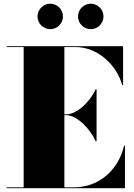

<svg xmlns="http://www.w3.org/2000/svg" viewBox="-20 -994 710 1014"><path d="M392 -907C392 -870 422.5 -840 459.5 -840C496.5 -840 526.5 -870 526.5 -907C526.5 -944 496.5 -974.5 459.5 -974.5C422.5 -974.5 392 -944 392 -907ZM178 -907C178 -870 208.5 -840 245.5 -840C282.5 -840 312.5 -870 312.5 -907C312.5 -944 282.5 -974.5 245.5 -974.5C208.5 -974.5 178 -944 178 -907ZM485.5 -248H490V-523H485.5C455.5 -456 386 -390 329 -390H320V-745.5H379C496 -745.5 595.5 -652 625.5 -545H630V-750H15V-745.5H105V-4.5H15V0H640V-225H635.5C605.5 -98 506 -4.5 369 -4.5H320V-386H329C386 -386 455.5 -315 485.5 -248Z"/></svg>

Font: Bodoni* 36pt Fatface
Style: Regular
Weight: 900
Version: Version 2.3